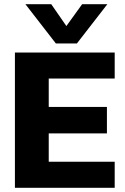

<svg xmlns="http://www.w3.org/2000/svg" viewBox="-20 -894 597 914"><path d="M101 -874H224L296 -770L371 -874H491L346 -687H246ZM51 -644H526V-520H212V-385H489V-259H212V-124H526V0H51Z"/></svg>

Font: Kanit SemiBold
Style: Regular
Weight: 600
Designer: Katatrad Team
Foundry: CadsonDemak
Version: Version 1.030